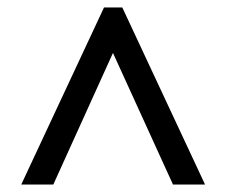

<svg xmlns="http://www.w3.org/2000/svg" viewBox="-20 -734 609 515"><path d="M37 -239H123L283 -592L444 -239H530L308 -714H259Z"/></svg>

Font: Noto Serif Gurmukhi Black
Style: Regular
Weight: 900
Designer: Vaibhav Singh and the Monotype Design Team
Foundry: Monotype Imaging Inc.
Version: Version 2.004